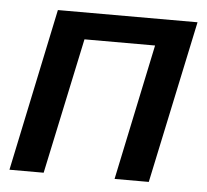

<svg xmlns="http://www.w3.org/2000/svg" viewBox="-43 -569 664 615"><g transform="rotate(5 288.5 -261.5)"><path d="M9 0 119 -523H568L457 0H347L439 -437H212L119 0Z"/></g></svg>

Font: Raleway-v4020 SemiBold
Style: Italic
Weight: 600
Italic angle: -12°
Designer: Matt McInerney, Pablo Impallari, Rodrigo Fuenzalida
Foundry: Matt McInerney, Pablo Impallari, Rodrigo Fuenzalida
Version: Version 4.020;PS 004.020;hotconv 1.0.88;makeotf.lib2.5.64775